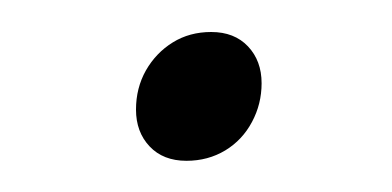

<svg xmlns="http://www.w3.org/2000/svg" viewBox="-20 -283 245 120"><path d="M112 -263Q126.5 -263 135 -254Q143.5 -245 143.5 -231Q143.5 -218 137.5 -206.8Q131.5 -195.5 120.8 -189Q110 -182.5 96.5 -182.5Q82 -182.5 73.5 -191.5Q65 -200.5 65 -214.5Q65 -228 71.2 -239Q77.5 -250 88 -256.5Q98.5 -263 112 -263Z"/></svg>

Font: Newsreader 24pt ExtraLight
Style: Italic
Weight: 250
Italic angle: -17°
Designer: Hugues Gentile
Foundry: Production Type
Version: Version 1.003